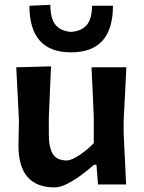

<svg xmlns="http://www.w3.org/2000/svg" viewBox="-20 -784 612 816"><path d="M212.5 12.5Q58.5 12.5 58.5 -165Q58.5 -197.5 59.5 -222Q60.5 -246.5 60.5 -272Q57 -340.5 54.5 -392.2Q52 -444 49 -498L197 -502Q194.5 -447.5 192.2 -396Q190 -344.5 187.5 -287V-214.5Q187.5 -158 204.2 -130Q221 -102 264.5 -102Q282 -102 315.5 -123.5Q349 -145 378.5 -175.5V-287Q376 -344 373.8 -394Q371.5 -444 369 -498H517Q514.5 -443.5 511.8 -392Q509 -340.5 505.5 -272V-217Q508.5 -155 511 -104.8Q513.5 -54.5 516 0H396.5L390 -83.5H379Q354 -61 324 -39Q294 -17 264.5 -2.2Q235 12.5 212.5 12.5ZM282 -561.5Q105 -561.5 105 -759.5L194 -763.5Q194 -705.5 216 -678.5Q238 -651.5 282 -648.5Q326.5 -651.5 348.8 -678Q371 -704.5 371 -759.5H460Q460 -561.5 282 -561.5Z"/></svg>

Font: Commissioner Loud SemiBold
Style: Regular
Weight: 600
Designer: Kostas Bartsokas
Foundry: Kostas Bartsokas
Version: Version 1.000; ttfautohint (v1.8.3)